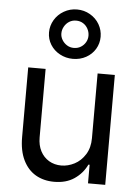

<svg xmlns="http://www.w3.org/2000/svg" viewBox="-57 -872 667 923"><g transform="rotate(5 276.5 -410.5)"><path d="M402.3 -530.3V-217.8C402.3 -187.2 395.5 -161 381.8 -139.2C368.2 -117.4 350.9 -101.1 330.1 -90.3C309.2 -79.6 288.1 -74.2 266.6 -74.2C244.5 -74.2 224.6 -79.4 207 -89.8C189.5 -100.3 175.8 -114.9 166 -133.8C156.2 -152.7 151.4 -174.5 151.4 -199.2V-530.3H67.4V-193.4C67.4 -149.7 74.7 -113 89.4 -83C104 -53.1 124.2 -30.6 149.9 -15.6C175.6 -0.7 205.4 6.8 239.3 6.8C277.7 6.8 310.1 -2.1 336.4 -20C362.8 -37.9 382.8 -61.2 396.5 -89.8H402.3V0H485.4V-530.3ZM214.4 -605.5C233.6 -595.1 254.6 -589.8 277.3 -589.8C300.8 -589.8 321.9 -595.1 340.8 -605.5C359.7 -615.9 374.5 -630 385.3 -647.9C396 -665.9 401.4 -685.5 401.4 -707C401.4 -728.5 396 -748.5 385.3 -767.1C374.5 -785.6 359.5 -800.5 340.3 -811.5C321.1 -822.6 300.1 -828.1 277.3 -828.1C254.6 -828.1 233.6 -822.6 214.4 -811.5C195.1 -800.5 180 -785.6 168.9 -767.1C157.9 -748.5 152.3 -728.5 152.3 -707C152.3 -685.5 157.9 -665.9 168.9 -647.9C180 -630 195.1 -615.9 214.4 -605.5ZM311.5 -651.9C301.8 -645.7 290.4 -642.6 277.3 -642.6C265 -642.6 253.9 -645.7 244.1 -651.9C234.4 -658 226.6 -666 220.7 -675.8C214.8 -685.5 211.9 -696 211.9 -707C211.9 -718.8 214.8 -729.8 220.7 -740.2C226.6 -750.7 234.4 -759 244.1 -765.1C253.9 -771.3 265 -774.4 277.3 -774.4C290.4 -774.4 301.8 -771.3 311.5 -765.1C321.3 -759 328.9 -750.7 334.5 -740.2C340 -729.8 342.8 -718.8 342.8 -707C342.8 -696 340 -685.5 334.5 -675.8C328.9 -666 321.3 -658 311.5 -651.9Z"/></g></svg>

Font: Pretendard Variable
Style: Regular
Weight: 400
Designer: Base glyphs from Inter by Rasmus Andersson; Hangeul glyphs from Noto Sans CJK(Source Han Sans) by Jang Soo-young and Kan
Foundry: Kil Hyung-jin
Version: Version 1.309;Glyphs 3.2 (3225)